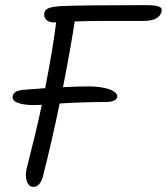

<svg xmlns="http://www.w3.org/2000/svg" viewBox="-20 -691 654 753"><path d="M110.8 42Q93.8 42 86.2 22.5Q78.6 2.9 83 -22.9Q85 -32.7 94.5 -69.8Q104 -106.9 118.2 -165.5Q132.3 -224.1 144 -279.8Q138.2 -279.8 128.4 -279.3Q118.7 -278.8 115.2 -278.8Q83 -278.8 62.5 -283.9Q42 -289.1 34.9 -296.6Q27.8 -304.2 29.8 -314Q33.2 -335.9 73.2 -338.9Q125.5 -343.3 157.2 -345.2Q189 -508.8 200.2 -604Q197.3 -603 191.9 -603Q170.9 -603 160.9 -614.3Q150.9 -625.5 153.8 -640.1Q155.8 -652.8 170.2 -658.7Q184.6 -664.6 217.8 -667Q301.8 -670.9 553.2 -670.9Q580.1 -670.9 594.5 -667.5Q608.9 -664.1 612.1 -659.2Q615.2 -654.3 613.8 -647Q606.4 -608.9 541 -608.9H379.9Q337.4 -608.9 272.9 -606.9Q258.8 -511.7 227.1 -349.1Q282.7 -352.1 327.1 -352.1Q352.5 -352.1 373 -349.1Q393.6 -346.2 406.2 -341.8Q418.9 -337.4 427 -331.8Q435.1 -326.2 438 -321Q440.9 -315.9 439.9 -311Q438.5 -301.8 426.8 -296.4Q415 -291 397 -291Q311.5 -291 213.9 -285.2Q183.6 -137.2 147.9 2.9Q136.2 42 110.8 42Z"/></svg>

Font: Shantell Sans Bouncy
Style: Italic
Weight: 300
Italic angle: -11.31°
Designer: Stephen Nixon, Anya Danilova, Shantell Martin
Foundry: Arrow Type
Version: Version 1.006;[9816181b4]